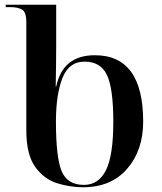

<svg xmlns="http://www.w3.org/2000/svg" viewBox="-20 -780 682 810"><path d="M330 10Q449 10 516.5 -68Q584 -146 584 -267Q584 -547 380 -547Q245 -547 217 -415H215Q216 -466 216.5 -507.5Q217 -549 217 -580V-760H4V-750H23Q54 -750 72.5 -740Q91 -730 91 -686V-231Q91 -128 128.5 -76Q166 -24 221 -7Q276 10 330 10ZM334 0Q264 0 240 -58Q216 -116 216 -267Q216 -380 243 -450Q270 -520 337 -520Q404 -520 431 -464Q458 -408 458 -266Q458 -124 427 -62Q396 0 334 0Z"/></svg>

Font: Noto Serif Display Semi
Style: Regular
Weight: 600
Designer: Monotype Design Team
Foundry: Monotype Imaging Inc.
Version: Version 1.900